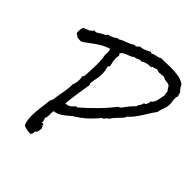

<svg xmlns="http://www.w3.org/2000/svg" viewBox="-421 -1330 1736 1736"><g transform="rotate(45 447.0 -462.5)"><path d="M973.6 -883.8Q973.6 -849.6 960.9 -817.9Q948.2 -786.1 942.4 -752.9Q920.9 -724.6 902.3 -694.3Q883.8 -664.1 864.3 -633.8Q844.7 -603.5 823.2 -575.7Q801.8 -547.9 774.4 -525.4Q775.4 -524.4 775.4 -521.5Q775.4 -515.6 770 -512.2Q764.6 -508.8 766.6 -503.9Q742.2 -478.5 718.8 -454.1Q695.3 -429.7 675.8 -399.4Q654.3 -388.7 640.6 -364.3Q634.8 -364.3 631.8 -361.8Q628.9 -359.4 624 -357.4Q592.8 -319.3 558.6 -285.2Q524.4 -251 485.4 -222.7Q470.7 -211.9 456.1 -203.1Q441.4 -194.3 427.7 -184.6Q418.9 -178.7 410.6 -170.9Q402.3 -163.1 393.6 -156.2Q365.2 -131.8 337.9 -115.7Q310.5 -99.6 273.4 -93.8Q270.5 -83 270.5 -70.3V-46.9Q270.5 -35.2 269.5 -22.9Q268.6 -10.7 262.7 0V2.9Q262.7 12.7 267.6 22Q272.5 31.2 272.5 41Q272.5 47.9 265.6 52.7H291Q291 66.4 299.3 76.2Q307.6 85.9 307.6 90.8Q307.6 107.4 304.2 127.4Q300.8 147.5 284.2 154.3V160.2Q284.2 169.9 282.2 179.2Q280.3 188.5 273.4 197.3Q267.6 197.3 262.2 197.8Q256.8 198.2 252 198.2Q210.9 198.2 178.7 178.7Q168 153.3 164.6 126.5Q161.1 99.6 161.1 72.3Q161.1 18.6 168.9 -34.2Q176.8 -86.9 181.6 -139.6L196.3 -168Q198.2 -195.3 203.1 -223.1Q208 -251 212.9 -278.3Q217.8 -305.7 221.2 -333Q224.6 -360.4 223.6 -387.7Q231.4 -404.3 234.9 -422.9Q238.3 -441.4 238.3 -459Q238.3 -468.8 237.3 -478.5Q236.3 -488.3 231.4 -497.1Q237.3 -501 239.3 -506.8Q241.2 -512.7 245.1 -517.6Q248 -555.7 250 -593.3Q252 -630.9 252 -668Q252 -688.5 251 -708.5Q250 -728.5 248 -749Q247.1 -756.8 244.6 -767.6Q242.2 -778.3 242.2 -784.2Q242.2 -792 243.2 -800.3Q244.1 -808.6 244.1 -817.4Q244.1 -827.1 242.2 -836.4Q240.2 -845.7 235.4 -853.5Q188.5 -839.8 151.4 -816.9Q114.3 -793.9 76.2 -765.6Q60.5 -754.9 42 -740.2Q23.4 -725.6 6.8 -717.8Q3.9 -715.8 -0.5 -715.3Q-4.9 -714.8 -7.8 -714.8Q-18.6 -714.8 -27.3 -716.3Q-36.1 -717.8 -44.9 -717.8Q-58.6 -731.4 -77.1 -739.3Q-80.1 -751 -80.1 -764.6Q-80.1 -778.3 -77.6 -791Q-75.2 -803.7 -70.3 -816.4Q-58.6 -820.3 -45.4 -825.2Q-32.2 -830.1 -20 -836.4Q-7.8 -842.8 2 -851.1Q11.7 -859.4 17.6 -872.1Q23.4 -869.1 28.3 -869.1Q33.2 -869.1 37.1 -870.1Q41 -871.1 45.9 -872.1Q63.5 -882.8 81.5 -894.5Q99.6 -906.2 119.1 -914.1Q125 -916 126 -918.9Q127 -921.9 126 -927.7Q148.4 -934.6 172.9 -943.8Q197.3 -953.1 213.9 -969.7H231.4Q246.1 -980.5 262.7 -987.3Q279.3 -994.1 296.4 -1000.5Q313.5 -1006.8 330.1 -1014.2Q346.7 -1021.5 361.3 -1033.2Q367.2 -1035.2 371.1 -1035.2Q376 -1035.2 381.8 -1033.2Q391.6 -1038.1 398.4 -1044.9L414.1 -1060.5Q429.7 -1060.5 442.4 -1063.5Q455.1 -1066.4 466.8 -1071.3Q478.5 -1076.2 489.7 -1082.5Q501 -1088.9 514.6 -1095.7Q520.5 -1093.8 523.4 -1091.3Q526.4 -1088.9 533.2 -1088.9Q543 -1095.7 554.2 -1099.1Q565.4 -1102.5 577.1 -1104.5Q588.9 -1106.4 600.1 -1109.4Q611.3 -1112.3 620.1 -1120.1Q651.4 -1120.1 683.1 -1121.6Q714.8 -1123 746.1 -1123Q791 -1123 837.4 -1116.2Q883.8 -1109.4 920.9 -1082Q935.5 -1046.9 962.9 -1022.5Q964.8 -1011.7 967.3 -1002.4Q969.7 -993.2 973.6 -984.4Q966.8 -969.7 966.8 -952.1Q966.8 -934.6 970.2 -917.5Q973.6 -900.4 973.6 -883.8ZM882.8 -907.2Q877.9 -916 876.5 -927.2Q875 -938.5 876 -949.2Q863.3 -959 856.4 -974.6Q849.6 -990.2 836.9 -998Q828.1 -1002.9 812 -1003.9Q795.9 -1004.9 785.2 -1007.8Q772.5 -1011.7 768.1 -1015.6Q763.7 -1019.5 750 -1019.5Q738.3 -1019.5 726.6 -1017.1Q714.8 -1014.6 703.1 -1014.6Q693.4 -1014.6 684.6 -1018.6Q675.8 -1022.5 666 -1022.5Q655.3 -1022.5 646 -1015.6Q636.7 -1008.8 624 -1011.7Q618.2 -1006.8 617.7 -1003.9Q617.2 -1001 616.2 -999.5Q615.2 -998 611.3 -998H597.7Q577.1 -998 556.2 -992.2Q535.2 -986.3 518.6 -972.7Q515.6 -973.6 513.2 -974.1Q510.7 -974.6 507.8 -974.6Q491.2 -974.6 476.1 -965.3Q460.9 -956.1 442.4 -956.1Q430.7 -944.3 414.1 -937.5Q397.5 -930.7 380.4 -924.3Q363.3 -918 348.6 -909.7Q334 -901.4 326.2 -885.7Q325.2 -877.9 331.1 -876Q336.9 -874 336.9 -866.2Q336.9 -859.4 334.5 -849.6Q332 -839.8 332 -830.1Q332 -807.6 336.9 -786.1Q341.8 -764.6 346.7 -742.2Q341.8 -739.3 339.8 -733.4Q337.9 -727.5 333 -724.6Q346.7 -683.6 346.7 -640.6Q346.7 -606.4 339.4 -573.7Q332 -541 329.1 -506.8V-505.9Q329.1 -500 333 -498Q336.9 -496.1 336.9 -491.2Q336.9 -488.3 335.9 -486.3Q325.2 -419.9 314.9 -353.5Q304.7 -287.1 297.9 -219.7H305.7Q331.1 -219.7 351.1 -234.9Q371.1 -250 384.8 -268.6H400.4Q470.7 -330.1 535.6 -395.5Q600.6 -460.9 659.2 -536.1Q667 -536.1 669.9 -540Q672.9 -543.9 679.7 -545.9Q700.2 -574.2 722.7 -602.1Q745.1 -629.9 771.5 -655.3Q772.5 -665 776.9 -672.9Q781.2 -680.7 786.1 -687.5Q791 -694.3 794.9 -702.1Q798.8 -710 798.8 -720.7Q803.7 -722.7 809.6 -725.1Q815.4 -727.5 820.3 -732.4Q822.3 -742.2 827.1 -750Q832 -757.8 832 -767.6Q832 -771.5 830.1 -777.3Q845.7 -784.2 854.5 -799.8Q863.3 -815.4 868.2 -834.5Q873 -853.5 875.5 -873Q877.9 -892.6 882.8 -907.2Z"/></g></svg>

Font: RockSalt
Style: Regular
Weight: 400
Designer: Squid
Foundry: Font Diner, Inc DBA Sideshow
Version: Version 1.000